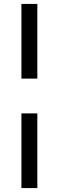

<svg xmlns="http://www.w3.org/2000/svg" viewBox="-20 -745 300 977"><path d="M89 -345V-725H170V-345ZM89 212V-168H170V212Z"/></svg>

Font: Libra Sans
Style: Regular
Weight: 400
Foundry: Context Ltd
Version: Version 1.000; ttfautohint (v1.3)